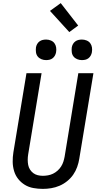

<svg xmlns="http://www.w3.org/2000/svg" viewBox="-20 -1205 640 1233"><path d="M255 8Q224 8 194 2.5Q164 -3 139.5 -18Q115 -33 97 -55.5Q79 -78 70.5 -106.5Q62 -135 61.5 -165.5Q61 -196 66 -227L150 -735H247L161 -214Q158 -196 158 -179Q158 -162 161 -146Q164 -130 172.5 -116.5Q181 -103 193.5 -93.5Q206 -84 222 -80Q238 -76 255 -76Q271 -76 288 -79Q305 -82 320.5 -89.5Q336 -97 349.5 -109Q363 -121 372.5 -136Q382 -151 387 -167Q392 -183 395 -199L483 -735H580L489 -185Q485 -159 475.5 -132.5Q466 -106 450 -83Q434 -60 411 -41.5Q388 -23 362 -12Q336 -1 309 3.5Q282 8 255 8ZM506 -819Q490 -819 475.5 -825Q461 -831 452 -842.5Q443 -854 441 -869.5Q439 -885 441 -901Q443 -912 448.5 -922Q454 -932 463.5 -939Q473 -946 484 -948.5Q495 -951 506 -951Q522 -951 536.5 -945Q551 -939 559.5 -927.5Q568 -916 570.5 -900.5Q573 -885 570 -869Q568 -858 562.5 -848Q557 -838 548 -831Q539 -824 528 -821.5Q517 -819 506 -819ZM276 -819Q260 -819 245.5 -825Q231 -831 222 -842.5Q213 -854 211 -869.5Q209 -885 211 -901Q213 -912 218.5 -922Q224 -932 233.5 -939Q243 -946 254 -948.5Q265 -951 276 -951Q292 -951 306.5 -945Q321 -939 329.5 -927.5Q338 -916 340.5 -900.5Q343 -885 340 -869Q338 -858 332.5 -848Q327 -838 318 -831Q309 -824 298 -821.5Q287 -819 276 -819ZM425 -999 301 -1135 370 -1185 482 -1041Z"/></svg>

Font: Iosevka Aile Medium Oblique
Style: Regular
Weight: 500
Italic angle: -9°
Designer: Belleve Invis
Foundry: Belleve Invis
Version: Version 31.1.0; ttfautohint (v1.8.4)